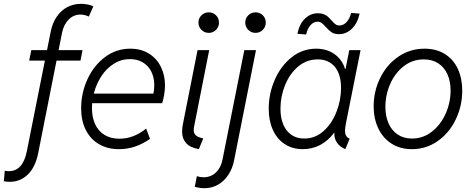

<svg xmlns="http://www.w3.org/2000/svg" viewBox="-75 -780 2507 1014"><path d="M90.3 -515.1H173.3L192.9 -613.3Q202.1 -659.2 225.1 -692.4Q248 -725.6 281 -742.7Q314 -759.8 352.5 -759.8Q388.2 -759.8 418 -746.6L394 -692.4Q384.3 -697.3 372.6 -700.2Q360.8 -703.1 350.1 -703.1Q314.5 -703.1 288.3 -677.5Q262.2 -651.9 252.9 -607.9L234.4 -515.1H360.8L350.1 -460H223.6L127 27.3Q111.8 103.5 71.8 141.8Q31.7 180.2 -23.4 180.2Q-40 180.2 -54.7 177.2L-49.8 121.6Q-41.5 124 -28.3 124Q45.4 124 66.4 20.5L162.1 -460H79.1Z M353.5 -208Q353.5 -288.6 386.7 -361.1Q419.9 -433.6 479.2 -478.3Q538.6 -522.9 613.3 -522.9Q669.9 -522.9 711.4 -497.1Q752.9 -471.2 774.7 -427Q796.4 -382.8 796.4 -329.1Q796.4 -305.7 791.7 -278.1Q787.1 -250.5 781.2 -234.9H411.6Q410.6 -218.3 410.6 -209.5Q410.6 -160.6 427.5 -124Q444.3 -87.4 477.1 -67.4Q509.8 -47.4 555.7 -47.4Q630.9 -47.4 696.8 -101.1L717.3 -46.9Q683.1 -22 641.4 -7.1Q599.6 7.8 553.2 7.8Q493.2 7.8 448 -18.6Q402.8 -44.9 378.2 -93.5Q353.5 -142.1 353.5 -208ZM735.4 -285.6Q739.7 -309.1 739.7 -330.1Q739.7 -370.6 724.1 -401.9Q708.5 -433.1 679.4 -450.4Q650.4 -467.8 611.3 -467.8Q564.9 -467.8 525.9 -443.1Q486.8 -418.5 460 -377.2Q433.1 -335.9 420.4 -285.6Z M886.7 -85.4Q886.7 -106 892.1 -130.4L968.3 -515.1H1029.8L950.2 -112.3Q948.2 -103 948.2 -94.2Q948.2 -79.1 954.8 -70.3Q961.4 -61.5 971.7 -57.1Q981.9 -52.7 998.5 -48.8L975.1 7.8Q927.2 -1.5 907 -25.1Q886.7 -48.8 886.7 -85.4ZM973.1 -660.6Q973.1 -683.6 989 -699.2Q1004.9 -714.8 1027.3 -714.8Q1050.3 -714.8 1065.9 -699.2Q1081.5 -683.6 1081.5 -660.6Q1081.5 -638.2 1065.9 -622.3Q1050.3 -606.4 1027.3 -606.4Q1004.9 -606.4 989 -622.3Q973.1 -638.2 973.1 -660.6Z M953.6 206.5 964.8 150.4Q981 156.2 999.5 156.2Q1038.6 156.2 1065.2 130.9Q1091.8 105.5 1100.1 63L1215.3 -515.1H1276.9L1160.6 70.3Q1152.3 110.4 1131.1 143.1Q1109.9 175.8 1077.4 194.8Q1044.9 213.9 1004.4 213.9Q980 213.9 953.6 206.5ZM1220.2 -660.6Q1220.2 -683.6 1236.1 -699.2Q1252 -714.8 1274.4 -714.8Q1297.4 -714.8 1313 -699.2Q1328.6 -683.6 1328.6 -660.6Q1328.6 -638.2 1313 -622.3Q1297.4 -606.4 1274.4 -606.4Q1252 -606.4 1236.1 -622.3Q1220.2 -638.2 1220.2 -660.6Z M1344.2 -205.1Q1344.2 -285.6 1376.2 -358.9Q1408.2 -432.1 1465.3 -477.5Q1522.5 -522.9 1594.7 -522.9Q1651.4 -522.9 1691.9 -493.9Q1732.4 -464.8 1747.1 -416H1750L1769.5 -515.1H1829.1L1752.4 -130.9Q1747.1 -102.1 1747.1 -89.4Q1747.1 -73.7 1752.7 -63.5Q1758.3 -53.2 1771.5 -47.4L1749 7.8Q1719.7 -4.4 1704.6 -26.6Q1689.5 -48.8 1690.9 -78.1H1689Q1656.7 -35.2 1614.7 -13.7Q1572.8 7.8 1524.4 7.8Q1469.7 7.8 1429 -18.8Q1388.2 -45.4 1366.2 -93.8Q1344.2 -142.1 1344.2 -205.1ZM1726.1 -315.4Q1726.1 -387.2 1693.6 -426.8Q1661.1 -466.3 1603 -466.3Q1544.9 -466.3 1500.2 -429Q1455.6 -391.6 1430.9 -331.3Q1406.2 -271 1406.2 -205.6Q1406.2 -157.7 1421.1 -122.3Q1436 -86.9 1464.4 -67.6Q1492.7 -48.3 1531.7 -48.3Q1589.4 -48.3 1633.5 -87.6Q1677.7 -127 1701.9 -189Q1726.1 -251 1726.1 -315.4ZM1604 -710Q1622.1 -710 1635.3 -704.6Q1648.4 -699.2 1657 -691.7Q1665.5 -684.1 1676.3 -671.9Q1688 -658.2 1696.5 -651.9Q1705.1 -645.5 1717.8 -645.5Q1739.3 -645.5 1755.9 -664.1Q1772.5 -682.6 1779.3 -711.9L1824.2 -708Q1813 -656.7 1783.2 -628.2Q1753.4 -599.6 1715.3 -599.6Q1691.4 -599.6 1676.3 -609.6Q1661.1 -619.6 1645.5 -637.7Q1632.8 -651.9 1623.5 -658.7Q1614.3 -665.5 1602.1 -665.5Q1581.1 -665.5 1564.5 -646.7Q1547.9 -627.9 1542 -597.7L1495.6 -601.6Q1506.3 -653.8 1535.9 -681.9Q1565.4 -710 1604 -710Z M1898.4 -218.3Q1898.4 -298.3 1932.9 -368.4Q1967.3 -438.5 2028.8 -480.7Q2090.3 -522.9 2167 -522.9Q2229.5 -522.9 2274.7 -494.6Q2319.8 -466.3 2343 -416Q2366.2 -365.7 2366.2 -301.8Q2366.2 -221.2 2332.3 -149.9Q2298.3 -78.6 2237.3 -35.4Q2176.3 7.8 2100.1 7.8Q2038.1 7.8 1992.4 -21.7Q1946.8 -51.3 1922.6 -102.5Q1898.4 -153.8 1898.4 -218.3ZM2304.7 -301.8Q2304.7 -350.1 2288.1 -387.5Q2271.5 -424.8 2239.5 -445.6Q2207.5 -466.3 2163.1 -466.3Q2103.5 -466.3 2057.4 -430.4Q2011.2 -394.5 1985.8 -336.7Q1960.4 -278.8 1960.4 -215.3Q1960.4 -166.5 1976.8 -128.9Q1993.2 -91.3 2024.9 -69.8Q2056.6 -48.3 2101.1 -48.3Q2159.7 -48.3 2206.3 -85Q2252.9 -121.6 2278.8 -180.2Q2304.7 -238.8 2304.7 -301.8Z"/></svg>

Font: Reddit Sans Fudge Light Italic
Style: Regular
Weight: 300
Italic angle: -11.25°
Designer: Stephen Hutchings
Version: Version 1.013